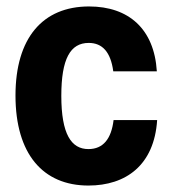

<svg xmlns="http://www.w3.org/2000/svg" viewBox="-20 -565 530 595"><path d="M254 10C370 10 458 -53 467 -193H332C325 -135 300 -103 254 -103C201 -103 170 -149 170 -268C170 -383 198 -432 255 -432C297 -432 323 -404 331 -344H466C458 -475 379 -545 256 -545C112 -545 28 -447 28 -269C28 -88 113 10 254 10Z"/></svg>

Font: Mona Sans SemiCondensed
Style: Bold
Weight: 700
Width: 4
Designer: Deni Anggara
Foundry: GitHub
Version: Version 2.000